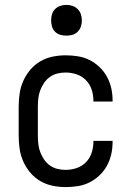

<svg xmlns="http://www.w3.org/2000/svg" viewBox="-20 -753 540 781"><path d="M247 8Q220 8 193.5 2.5Q167 -3 144 -16.5Q121 -30 103.5 -50.5Q86 -71 75 -95.5Q64 -120 60 -146.5Q56 -173 56 -200V-320Q56 -347 60 -373.5Q64 -400 75 -424.5Q86 -449 103.5 -469.5Q121 -490 144 -503.5Q167 -517 193.5 -522.5Q220 -528 247 -528Q272 -528 297 -524Q322 -520 344 -509Q366 -498 384.5 -480.5Q403 -463 415 -441Q427 -419 432.5 -394.5Q438 -370 438 -345V-340H360V-343Q360 -366 353 -388Q346 -410 330 -426.5Q314 -443 292 -450.5Q270 -458 247 -458Q230 -458 213.5 -454Q197 -450 183 -440Q169 -430 159.5 -416Q150 -402 144 -386.5Q138 -371 136 -354Q134 -337 134 -320V-200Q134 -183 136 -166Q138 -149 144 -133.5Q150 -118 159.5 -104Q169 -90 183 -80Q197 -70 213.5 -66Q230 -62 247 -62Q270 -62 292 -69.5Q314 -77 330 -93.5Q346 -110 353 -132Q360 -154 360 -177V-180H438V-175Q438 -150 432.5 -125.5Q427 -101 415 -79Q403 -57 384.5 -39.5Q366 -22 344 -11Q322 0 297 4Q272 8 247 8ZM250 -608Q237 -608 225 -611.5Q213 -615 204 -624Q195 -633 191.5 -645Q188 -657 188 -670Q188 -683 191.5 -695Q195 -707 204 -716Q213 -725 225 -729Q237 -733 250 -733Q263 -733 275 -729Q287 -725 296 -716Q305 -707 309 -695Q313 -683 313 -670Q313 -657 309 -645Q305 -633 296 -624Q287 -615 275 -611.5Q263 -608 250 -608Z"/></svg>

Font: Iosevka MaddieWtf
Style: Regular
Weight: 400
Monospace: yes
Designer: Belleve Invis
Foundry: Belleve Invis
Version: Version 31.3.0; ttfautohint (v1.8.3)